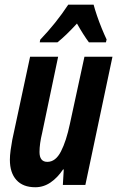

<svg xmlns="http://www.w3.org/2000/svg" viewBox="-20 -786 498 816"><path d="M129.9 9.8Q77.6 9.8 49.8 -21Q22 -51.8 22 -106.9Q22 -125 25.1 -147.7Q28.3 -170.4 32.2 -191.9L107.9 -544.9H227.1L159.2 -221.2Q147.9 -174.8 147.9 -140.1Q147.9 -98.1 181.2 -98.1Q216.3 -98.1 239 -142.3Q261.7 -186.5 276.9 -258.8L338.9 -544.9H458L342.8 0H247.1L251 -65.9H248Q224.6 -30.8 194.8 -10.5Q165 9.8 129.9 9.8ZM148.9 -606 150.9 -617.2Q184.1 -651.9 214.4 -689.7Q244.6 -727.5 270 -766.1H377.9Q382.8 -747.1 392.1 -719.7Q401.4 -692.4 412.6 -665Q423.8 -637.7 433.1 -618.2L430.2 -606H357.9Q334 -638.2 307.1 -686Q260.3 -634.8 224.1 -606Z"/></svg>

Font: Open Sans Condensed
Style: Bold Italic
Weight: 700
Width: 3
Italic angle: -12°
Designer: Monotype Design Team
Foundry: Monotype Imaging Inc.
Version: Version 3.003; ttfautohint (v1.8.4)